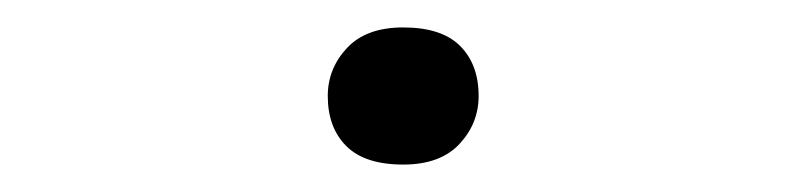

<svg xmlns="http://www.w3.org/2000/svg" viewBox="-20 -110 588 140"><path d="M274 10Q246 10 232.5 -3.5Q219 -17 219 -40Q219 -60 233 -75Q247 -90 274 -90Q302 -90 315.5 -76.5Q329 -63 329 -40Q329 -20 315 -5Q301 10 274 10Z"/></svg>

Font: Lexend Zetta ExtraLight
Style: Regular
Weight: 250
Version: Version 1.007